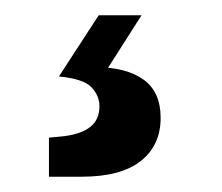

<svg xmlns="http://www.w3.org/2000/svg" viewBox="-20 -36 290 251"><path d="M44 195V144L64 142Q87 139 98.5 129.5Q110 120 110 103Q110 89 99.5 78Q89 67 57 64L107 52Q145 52 167.5 68Q190 84 190 118Q190 154 164 174.5Q138 195 87 195ZM57 64 109 -16H165L114 64Z"/></svg>

Font: Exo Thin SemiBold
Style: Regular
Weight: 600
Version: Version 2.000